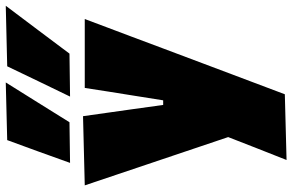

<svg xmlns="http://www.w3.org/2000/svg" viewBox="-194 -622 1014 666"><g transform="rotate(-90 313.0 -289.0)"><path d="M91 198Q110.5 149 130.8 97.2Q151 45.5 170.5 -4.5Q154.5 -51 138.8 -98.5Q123 -146 107.5 -191.5L77 -282Q59 -335.5 40 -392Q21 -448.5 3 -502L243 -508Q249 -464.5 255 -423Q261 -381.5 267 -338L282 -230H298L315 -337Q322 -379 328.2 -419.5Q334.5 -460 341 -502H580Q565 -462 550.8 -424.2Q536.5 -386.5 519.5 -341.2Q502.5 -296 479 -233L426 -92Q390 3 364.8 70.5Q339.5 138 319 192ZM311 -553Q337.5 -608 363.8 -662.2Q390 -716.5 416 -771L626 -776Q582.5 -718.5 540.8 -662.8Q499 -607 460 -555ZM81 -553Q100.5 -608 120.2 -662.2Q140 -716.5 160 -771L360 -776Q324 -718.5 289.2 -662.8Q254.5 -607 222 -555Z"/></g></svg>

Font: Commissioner Black
Style: Regular
Weight: 900
Designer: Kostas Bartsokas
Foundry: Kostas Bartsokas
Version: Version 1.000; ttfautohint (v1.8.3)